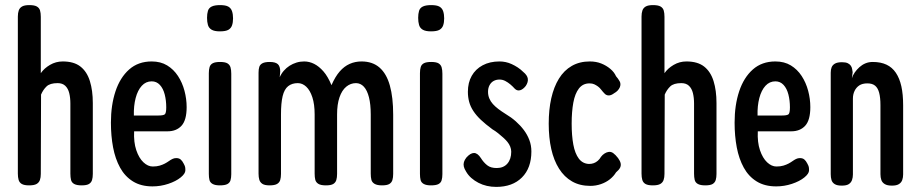

<svg xmlns="http://www.w3.org/2000/svg" viewBox="-20 -717 3610 753"><path d="M94 10Q75 10 65.5 4.5Q56 -1 53 -11.5Q50 -22 50 -36V-652Q50 -666 53.5 -676Q57 -686 66.5 -691.5Q76 -697 95 -697Q115 -697 124.5 -691.5Q134 -686 137 -676Q140 -666 140 -651V-430Q153 -449 176 -462.5Q199 -476 226 -476Q270 -476 295.5 -456Q321 -436 332.5 -399Q344 -362 344 -313V-35Q344 -21 341 -11Q338 -1 329 4.5Q320 10 300 10Q281 10 271 4.5Q261 -1 258.5 -11.5Q256 -22 256 -36V-311Q256 -334 251.5 -352Q247 -370 236 -380.5Q225 -391 206 -391Q176 -391 162.5 -378Q149 -365 141 -346L140 -35Q140 -21 136.5 -11Q133 -1 123.5 4.5Q114 10 94 10Z M578 14Q533 14 501.5 -5.5Q470 -25 451 -59.5Q432 -94 423.5 -139Q415 -184 415 -236Q415 -305 433 -359Q451 -413 486.5 -444.5Q522 -476 575 -476Q610 -476 635.5 -460.5Q661 -445 678 -419Q695 -393 703.5 -361Q712 -329 712 -297Q712 -246 692 -224Q672 -202 637 -202H506Q504 -159 514.5 -128Q525 -97 542.5 -80.5Q560 -64 579 -64Q595 -64 606.5 -67.5Q618 -71 626.5 -75.5Q635 -80 642 -85Q649 -90 656 -93.5Q663 -97 671 -97Q682 -97 688.5 -91.5Q695 -86 700 -76Q705 -67 706 -62Q707 -57 707 -49Q707 -36 688.5 -21Q670 -6 640 4Q610 14 578 14ZM505 -264H601Q619 -264 625.5 -268Q632 -272 632 -296Q632 -323 626 -346.5Q620 -370 607 -384Q594 -398 575 -398Q552 -398 536 -380.5Q520 -363 512 -332.5Q504 -302 505 -264Z M842 10Q824 10 814 4.5Q804 -1 801.5 -11Q799 -21 799 -35V-430Q799 -444 802 -454Q805 -464 814.5 -469Q824 -474 843 -474Q863 -474 872 -468.5Q881 -463 884 -453Q887 -443 887 -428V-34Q887 -20 884 -10Q881 0 871.5 5Q862 10 842 10ZM842 -594Q821 -594 810 -600.5Q799 -607 795.5 -619Q792 -631 792 -647Q792 -663 795.5 -674.5Q799 -686 810.5 -691.5Q822 -697 843 -697Q865 -697 875.5 -691Q886 -685 890 -673Q894 -661 894 -645Q894 -629 890 -617.5Q886 -606 875.5 -600Q865 -594 842 -594Z M1037 10Q1018 10 1009 4Q1000 -2 997 -12Q994 -22 994 -36V-432Q994 -446 997 -455Q1000 -464 1009.5 -469Q1019 -474 1038 -474Q1060 -474 1069.5 -465.5Q1079 -457 1079 -436L1077 -414Q1083 -428 1093 -439.5Q1103 -451 1115.5 -459Q1128 -467 1142.5 -471.5Q1157 -476 1173 -476Q1193 -476 1212 -466.5Q1231 -457 1248.5 -437Q1266 -417 1280 -383Q1295 -417 1312.5 -437Q1330 -457 1351.5 -466.5Q1373 -476 1398 -476Q1441 -476 1468.5 -452Q1496 -428 1509 -381.5Q1522 -335 1522 -267V-35Q1522 -21 1519 -11Q1516 -1 1507 4.5Q1498 10 1478 10Q1459 10 1449 4Q1439 -2 1436.5 -12Q1434 -22 1434 -36V-268Q1434 -308 1427 -335.5Q1420 -363 1407 -377Q1394 -391 1376 -391Q1355 -391 1338 -377Q1321 -363 1311.5 -335.5Q1302 -308 1302 -268V-35Q1302 -21 1299 -11Q1296 -1 1287 4.5Q1278 10 1258 10Q1238 10 1228.5 4Q1219 -2 1216.5 -12Q1214 -22 1214 -36V-268Q1214 -308 1205 -335.5Q1196 -363 1181 -377Q1166 -391 1148 -391Q1125 -391 1110 -379Q1095 -367 1088.5 -340Q1082 -313 1082 -268V-35Q1082 -21 1079 -11Q1076 -1 1066.5 4.5Q1057 10 1037 10Z M1670 10Q1652 10 1642 4.5Q1632 -1 1629.5 -11Q1627 -21 1627 -35V-430Q1627 -444 1630 -454Q1633 -464 1642.5 -469Q1652 -474 1671 -474Q1691 -474 1700 -468.5Q1709 -463 1712 -453Q1715 -443 1715 -428V-34Q1715 -20 1712 -10Q1709 0 1699.5 5Q1690 10 1670 10ZM1670 -594Q1649 -594 1638 -600.5Q1627 -607 1623.5 -619Q1620 -631 1620 -647Q1620 -663 1623.5 -674.5Q1627 -686 1638.5 -691.5Q1650 -697 1671 -697Q1693 -697 1703.5 -691Q1714 -685 1718 -673Q1722 -661 1722 -645Q1722 -629 1718 -617.5Q1714 -606 1703.5 -600Q1693 -594 1670 -594Z M1926 16Q1907 16 1889.5 12Q1872 8 1856.5 0Q1841 -8 1828.5 -19Q1816 -30 1808 -44Q1801 -55 1799 -64Q1797 -73 1799.5 -81.5Q1802 -90 1809 -99Q1825 -117 1839 -117Q1853 -117 1866 -97Q1871 -89 1877 -82Q1883 -75 1890.5 -69Q1898 -63 1907.5 -60.5Q1917 -58 1928 -58Q1955 -58 1970 -75.5Q1985 -93 1985 -122Q1985 -132 1981 -142Q1977 -152 1970 -160.5Q1963 -169 1953.5 -177.5Q1944 -186 1933.5 -194.5Q1923 -203 1911 -210Q1884 -230 1866 -247Q1848 -264 1836.5 -281.5Q1825 -299 1820 -317.5Q1815 -336 1815 -357Q1815 -393 1830 -419.5Q1845 -446 1873 -461Q1901 -476 1939 -476Q1951 -476 1963 -473.5Q1975 -471 1987 -465.5Q1999 -460 2010.5 -452.5Q2022 -445 2032 -435Q2048 -422 2050 -408.5Q2052 -395 2042 -380Q2031 -366 2019.5 -363Q2008 -360 1999 -369Q1991 -378 1981.5 -386Q1972 -394 1961.5 -399.5Q1951 -405 1939 -405Q1926 -405 1916 -399.5Q1906 -394 1900 -383Q1894 -372 1894 -357Q1894 -343 1899 -331Q1904 -319 1913 -309Q1922 -299 1934.5 -289.5Q1947 -280 1963 -270Q1985 -257 2003 -241Q2021 -225 2034.5 -207Q2048 -189 2056 -168Q2064 -147 2064 -123Q2064 -58 2027 -21Q1990 16 1926 16Z M2295 12Q2254 12 2223.5 -5.5Q2193 -23 2172.5 -55.5Q2152 -88 2142 -132.5Q2132 -177 2132 -232Q2132 -287 2142 -331.5Q2152 -376 2172 -408.5Q2192 -441 2222.5 -458.5Q2253 -476 2293 -476Q2318 -476 2338 -468Q2358 -460 2373.5 -447Q2389 -434 2396 -418Q2404 -409 2410 -398.5Q2416 -388 2411 -375Q2408 -368 2402.5 -362Q2397 -356 2388 -351Q2368 -336 2353 -348Q2344 -357 2338 -365Q2332 -373 2325 -378Q2318 -383 2310.5 -386.5Q2303 -390 2292 -390Q2266 -390 2250.5 -370Q2235 -350 2228.5 -314.5Q2222 -279 2222 -232Q2222 -185 2228.5 -150Q2235 -115 2250 -95Q2265 -75 2290 -74Q2300 -74 2308.5 -77Q2317 -80 2324.5 -86.5Q2332 -93 2337 -102Q2343 -110 2351 -115Q2359 -120 2366 -121Q2376 -123 2385 -116.5Q2394 -110 2404 -97Q2412 -86 2414 -77Q2416 -68 2412 -59.5Q2408 -51 2396 -41Q2387 -26 2372 -14Q2357 -2 2337 5Q2317 12 2295 12Z M2540 10Q2521 10 2511.5 4.5Q2502 -1 2499 -11.5Q2496 -22 2496 -36V-652Q2496 -666 2499.5 -676Q2503 -686 2512.5 -691.5Q2522 -697 2541 -697Q2561 -697 2570.5 -691.5Q2580 -686 2583 -676Q2586 -666 2586 -651V-430Q2599 -449 2622 -462.5Q2645 -476 2672 -476Q2716 -476 2741.5 -456Q2767 -436 2778.5 -399Q2790 -362 2790 -313V-35Q2790 -21 2787 -11Q2784 -1 2775 4.5Q2766 10 2746 10Q2727 10 2717 4.5Q2707 -1 2704.5 -11.5Q2702 -22 2702 -36V-311Q2702 -334 2697.5 -352Q2693 -370 2682 -380.5Q2671 -391 2652 -391Q2622 -391 2608.5 -378Q2595 -365 2587 -346L2586 -35Q2586 -21 2582.5 -11Q2579 -1 2569.5 4.5Q2560 10 2540 10Z M3024 14Q2979 14 2947.5 -5.5Q2916 -25 2897 -59.5Q2878 -94 2869.5 -139Q2861 -184 2861 -236Q2861 -305 2879 -359Q2897 -413 2932.5 -444.5Q2968 -476 3021 -476Q3056 -476 3081.5 -460.5Q3107 -445 3124 -419Q3141 -393 3149.5 -361Q3158 -329 3158 -297Q3158 -246 3138 -224Q3118 -202 3083 -202H2952Q2950 -159 2960.5 -128Q2971 -97 2988.5 -80.5Q3006 -64 3025 -64Q3041 -64 3052.5 -67.5Q3064 -71 3072.5 -75.5Q3081 -80 3088 -85Q3095 -90 3102 -93.5Q3109 -97 3117 -97Q3128 -97 3134.5 -91.5Q3141 -86 3146 -76Q3151 -67 3152 -62Q3153 -57 3153 -49Q3153 -36 3134.5 -21Q3116 -6 3086 4Q3056 14 3024 14ZM2951 -264H3047Q3065 -264 3071.5 -268Q3078 -272 3078 -296Q3078 -323 3072 -346.5Q3066 -370 3053 -384Q3040 -398 3021 -398Q2998 -398 2982 -380.5Q2966 -363 2958 -332.5Q2950 -302 2951 -264Z M3281 11Q3263 11 3253.5 5Q3244 -1 3241 -11Q3238 -21 3238 -34V-432Q3238 -444 3241.5 -453Q3245 -462 3254.5 -467.5Q3264 -473 3282 -473Q3297 -473 3305 -469Q3313 -465 3317 -459Q3321 -453 3322 -446Q3323 -439 3324 -434L3321 -410Q3324 -421 3332 -432.5Q3340 -444 3350.5 -453.5Q3361 -463 3374 -468.5Q3387 -474 3403 -474Q3434 -474 3456.5 -463.5Q3479 -453 3493.5 -431.5Q3508 -410 3515 -378.5Q3522 -347 3522 -304V-33Q3522 -21 3518.5 -11Q3515 -1 3505.5 5Q3496 11 3478 11Q3460 11 3450 5Q3440 -1 3436.5 -11Q3433 -21 3433 -34V-305Q3433 -334 3428 -353Q3423 -372 3412 -381Q3401 -390 3382 -390Q3362 -390 3350 -382Q3338 -374 3331.5 -360.5Q3325 -347 3325 -330V-33Q3325 -21 3321.5 -11Q3318 -1 3309 5Q3300 11 3281 11Z"/></svg>

Font: Fredoka Condensed
Style: Regular
Weight: 400
Width: 3
Designer: Ben Nathan
Foundry: Milena B. Brandão, Ben Nathan
Version: Version 2.001